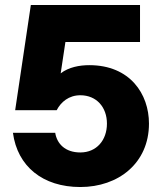

<svg xmlns="http://www.w3.org/2000/svg" viewBox="-20 -740 644 772"><path d="M303 12C456 12 579 -84 579 -243C579 -362 503 -478 339 -478C300 -478 256 -470 224 -445L243 -571H543V-720H104L41 -297H208C225 -330 257 -357 303 -357C368 -357 410 -309 410 -243C410 -176 368 -127 303 -127C242 -127 209 -162 202 -206H32C50 -71 152 12 303 12Z"/></svg>

Font: Aspekta 800
Style: Regular
Weight: 800
Designer: Ivo Dolenc
Version: Version 2.000